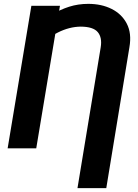

<svg xmlns="http://www.w3.org/2000/svg" viewBox="-20 -757 705 980"><path d="M522.5 203.1H375.5L494.1 -516.1Q502 -565.9 478.8 -593.3Q455.6 -620.6 392.6 -621.1Q334 -620.6 275.4 -591.1Q216.8 -561.5 158.7 -502.4L181.2 -634.3Q210.4 -660.6 248.8 -684.3Q287.1 -708 333 -722.7Q378.9 -737.3 430.7 -737.3Q498 -737.3 549.8 -711.4Q601.6 -685.5 627.2 -636.2Q652.8 -586.9 640.6 -516.1ZM286.1 -727.5 165 0H19L140.1 -727.5Z"/></svg>

Font: Inter 17pt
Style: Bold Italic
Weight: 700
Italic angle: -9.3988°
Version: Version 4.001;git-66647c0bb